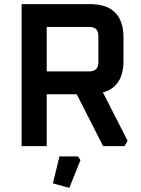

<svg xmlns="http://www.w3.org/2000/svg" viewBox="-20 -710 685 933"><path d="M85 0V-690H417Q580 -690 580 -527V-414Q580 -288 480 -261L600 -26L585 0H481L353 -252H207V0ZM207 -363H414Q458 -363 458 -407V-536Q458 -579 414 -579H207ZM237 181 269 50H359L371 68L317 203Z"/></svg>

Font: Oxanium SemiBold
Style: Regular
Weight: 600
Designer: Severin Meyer
Version: Version 2.000